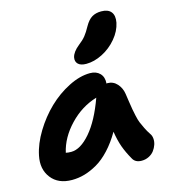

<svg xmlns="http://www.w3.org/2000/svg" viewBox="-121 -923 923 1032"><g transform="rotate(-15 340.5 -407.5)"><path d="M388.2 -573.2Q356.9 -573.2 342.8 -587.2Q328.6 -601.1 333 -624Q339.4 -652.8 376 -682.1Q400.4 -700.7 415 -719Q429.7 -737.3 445.8 -767.1Q463.9 -799.3 485.4 -812.3Q506.8 -825.2 537.1 -825.2Q575.2 -825.2 591.8 -804.4Q608.4 -783.7 601.1 -745.1Q591.8 -700.2 558.1 -660.2Q524.4 -620.1 478.5 -596.7Q432.6 -573.2 388.2 -573.2ZM152.8 9.8Q76.2 9.8 37.6 -40.3Q-1 -90.3 14.2 -163.1Q26.9 -225.6 66.4 -290.5Q106 -355.5 158.2 -405.8Q210.4 -456.1 273.4 -488Q336.4 -520 393.1 -520Q427.7 -520 447.8 -499.3Q467.8 -478.5 464.8 -442.9L469.2 -443.8Q502 -443.8 523.4 -419.9Q544.9 -396 549.8 -362.8Q551.3 -352.1 556.4 -317.9Q561.5 -283.7 563.5 -273.2Q565.4 -262.7 571 -236.3Q576.7 -210 582.8 -195.6Q588.9 -181.2 598.9 -160.4Q608.9 -139.6 622.1 -120.1Q630.4 -108.9 631.8 -92.3Q633.3 -75.7 627.7 -58.8Q622.1 -42 611.1 -27.1Q600.1 -12.2 581.5 -2.7Q563 6.8 541 6.8Q504.9 6.8 491.2 -20Q468.8 -59.1 455.3 -96.2Q441.9 -133.3 434.1 -183.1Q403.3 -129.9 367.2 -91.1Q331.1 -52.2 294.2 -31Q257.3 -9.8 222.7 0Q188 9.8 152.8 9.8ZM187 -137.2Q238.8 -137.2 294.2 -201.4Q349.6 -265.6 392.1 -383.8Q306.6 -358.4 241 -289.6Q175.3 -220.7 157.2 -140.1Q170.4 -137.2 187 -137.2Z"/></g></svg>

Font: Shantell Sans Normal
Style: Bold Italic
Weight: 700
Italic angle: -11.31°
Designer: Stephen Nixon, Anya Danilova, Shantell Martin
Foundry: Arrow Type
Version: Version 1.006;[559af2be0]